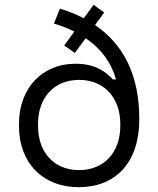

<svg xmlns="http://www.w3.org/2000/svg" viewBox="-20 -764 655 798"><path d="M309 14C460 13 559 -87 559 -269C559 -451 494 -579 375 -660L413 -712L369 -744L328 -688C298 -704 265 -717 229 -728L204 -666C235 -657 263 -646 289 -633L247 -575L291 -544L336 -605C403 -560 444 -500 462 -434H449C415 -472 366 -500 292 -499C158 -499 59 -400 59 -250V-238C59 -87 159 15 309 14ZM138 -241V-248C138 -359 205 -432 309 -432C412 -432 480 -359 480 -248V-241C480 -129 411 -57 309 -57C206 -57 138 -129 138 -241Z"/></svg>

Font: Meta Space
Style: Regular
Weight: 400
Designer: Meta Pool / Florian Karsten
Foundry: Meta Pool / Florian Karsten
Version: Version 2.000;Glyphs 3.1.1 (3137)